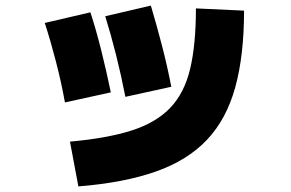

<svg xmlns="http://www.w3.org/2000/svg" viewBox="-20 -626 1040 686"><path d="M230 -120Q364 -132 451 -160Q538 -188 588.5 -241Q639 -294 659.5 -380.5Q680 -467 680 -596L852 -588Q852 -428 820.5 -314Q789 -200 719.5 -126.5Q650 -53 536.5 -13Q423 27 260 40ZM212 -260Q199 -332 180 -405.5Q161 -479 140 -544L303 -582Q323 -521 341.5 -447Q360 -373 376 -296ZM428 -280Q413 -357 394.5 -430.5Q376 -504 356 -568L519 -606Q539 -539 558.5 -464Q578 -389 592 -316Z"/></svg>

Font: M PLUS 1 Black
Style: Regular
Weight: 900
Designer: Coji Morishita
Foundry: UNDERFOREST DESIGN
Version: Version 1.001